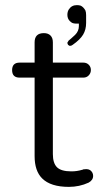

<svg xmlns="http://www.w3.org/2000/svg" viewBox="-20 -729 413 750"><path d="M252.9 -549.8Q258.8 -549.8 263.7 -553.7Q293 -574.2 304.7 -593.8Q316.4 -613.3 316.4 -639.6V-669.9Q316.4 -681.6 313.5 -688.5Q305.7 -702.1 294.9 -707Q288.1 -709 280.3 -709Q259.8 -709 249 -692.4Q243.2 -683.6 243.2 -670.9Q243.2 -656.2 252.9 -646.5Q259.8 -639.6 266.1 -638.2Q272.5 -636.7 278.3 -636.7H288.1V-627Q288.1 -607.4 273.4 -592.8Q265.6 -585 257.8 -578.6Q250 -572.3 248 -570.3L243.2 -562.5Q243.2 -557.6 246.1 -553.7Q251 -549.8 252.9 -549.8ZM56.6 -425.8H115.2V-119.1Q115.2 -61.5 144.5 -32.2Q177.7 1 249 1Q290 1 326.2 -15.6Q343.8 -25.4 343.8 -42Q343.8 -55.7 332 -64.5Q325.2 -68.4 317.4 -68.4Q312.5 -68.4 304.7 -67.4Q302.7 -65.4 299.8 -65.4Q280.3 -59.6 258.8 -59.6Q218.8 -59.6 202.6 -75.7Q186.5 -91.8 186.5 -127V-425.8H305.7Q318.4 -425.8 326.7 -434.6Q335 -443.4 335 -455.6Q335 -467.8 326.7 -476.1Q318.4 -484.4 305.7 -484.4H186.5V-563.5Q186.5 -581.1 177.2 -590.3Q168 -599.6 151.4 -599.6Q115.2 -599.6 115.2 -563.5V-484.4H56.6Q27.3 -484.4 27.3 -455.1Q27.3 -425.8 56.6 -425.8Z"/></svg>

Font: FakePearl
Style: ExtraLight
Weight: 300
Version: Version 1.2